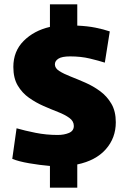

<svg xmlns="http://www.w3.org/2000/svg" viewBox="-20 -782 589 892"><path d="M518 -214Q518 -141 471.5 -88.5Q425 -36 339 -18V90H212V-11Q165 -15 115.5 -23.5Q66 -32 37 -44L57 -186Q95 -175 145 -165Q195 -155 248 -155Q278 -155 300.5 -164.5Q323 -174 323 -197Q323 -219 302.5 -234Q282 -249 250 -261.5Q218 -274 182.5 -289.5Q147 -305 115 -327.5Q83 -350 62.5 -384.5Q42 -419 42 -471Q42 -544 90 -592Q138 -640 212 -657V-762H339V-663Q386 -661 423.5 -653.5Q461 -646 490 -636L467 -491Q439 -500 397.5 -510Q356 -520 306 -520Q268 -520 251.5 -509.5Q235 -499 235 -483Q235 -465 255.5 -452Q276 -439 308 -426.5Q340 -414 376.5 -398Q413 -382 445 -358.5Q477 -335 497.5 -300Q518 -265 518 -214Z"/></svg>

Font: Murecho Black
Style: Regular
Weight: 900
Designer: Neil Summerour
Foundry: Positype
Version: Version 1.010; ttfautohint (v1.8.3)